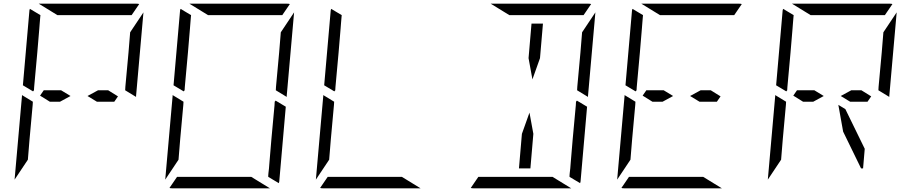

<svg xmlns="http://www.w3.org/2000/svg" viewBox="-20 -1020 4936 1040"><path d="M104 -558 139 -959Q139 -966 142 -972L199 -938L198 -928L195 -892L193 -866L182 -735L165 -548L164 -531L159 -525ZM140 -265 131 -155 59 -47 99 -500V-505L158 -469L157 -452ZM250 -469 197 -502 217 -531H311L362 -500L305 -469ZM291 -938 190 -1000H452H720Q730 -1000 734 -998L693 -938H663H477H415ZM757 -953 717 -500V-495L658 -531L659 -550L676 -735L685 -845ZM511 -531H566L619 -498L599 -469H505L454 -500Z M920 -558 955 -959Q955 -966 958 -972L1015 -938L1014 -928L1011 -892L1009 -866L998 -735L981 -548L980 -531L975 -525ZM1473 -475 1528 -442 1493 -41Q1493 -34 1490 -28L1433 -62V-70L1434 -82L1437 -108L1439 -134L1450 -265L1467 -450L1468 -469ZM956 -265 947 -155 875 -47 915 -500V-505L974 -469L973 -452ZM1107 -938 1006 -1000H1268H1536Q1546 -1000 1550 -998L1509 -938H1479H1293H1231ZM1341 -62 1442 0H1180H912Q902 0 898 -2L939 -62H969H1155H1217ZM1573 -953 1533 -500V-495L1474 -531L1475 -550L1492 -735L1501 -845Z M1736 -558 1771 -959Q1771 -966 1774 -972L1831 -938L1830 -928L1827 -892L1825 -866L1814 -735L1797 -548L1796 -531L1791 -525ZM1772 -265 1763 -155 1691 -47 1731 -500V-505L1790 -469L1789 -452ZM2157 -62 2258 0H1996H1728Q1718 0 1714 -2L1755 -62H1785H1971H2033Z M2869 -295 2853 -108H2791L2807 -295L2848 -410ZM3105 -475 3160 -442 3125 -41Q3125 -34 3122 -28L3065 -62V-70L3066 -82L3069 -108L3071 -134L3082 -265L3099 -450L3100 -469ZM2739 -938 2638 -1000H2900H3168Q3178 -1000 3182 -998L3141 -938H3111H2925H2863ZM2973 -62 3074 0H2812H2544Q2534 0 2530 -2L2571 -62H2601H2787H2849ZM3205 -953 3165 -500V-495L3106 -531L3107 -550L3124 -735L3133 -845ZM2843 -705 2859 -892H2921L2905 -705L2864 -590Z M3368 -558 3403 -959Q3403 -966 3406 -972L3463 -938L3462 -928L3459 -892L3457 -866L3446 -735L3429 -548L3428 -531L3423 -525ZM3404 -265 3395 -155 3323 -47 3363 -500V-505L3422 -469L3421 -452ZM3514 -469 3461 -502 3481 -531H3575L3626 -500L3569 -469ZM3555 -938 3454 -1000H3716H3984Q3994 -1000 3998 -998L3957 -938H3927H3741H3679ZM3789 -62 3890 0H3628H3360Q3350 0 3346 -2L3387 -62H3417H3603H3665ZM3775 -531H3830L3883 -498L3863 -469H3769L3718 -500Z M4184 -558 4219 -959Q4219 -966 4222 -972L4279 -938L4278 -928L4275 -892L4273 -866L4262 -735L4245 -548L4244 -531L4239 -525ZM4220 -265 4211 -155 4139 -47 4179 -500V-505L4238 -469L4237 -452ZM4330 -469 4277 -502 4297 -531H4391L4442 -500L4385 -469ZM4371 -938 4270 -1000H4532H4800Q4810 -1000 4814 -998L4773 -938H4743H4557H4495ZM4837 -953 4797 -500V-495L4738 -531L4739 -550L4756 -735L4765 -845ZM4591 -531H4646L4699 -498L4679 -469H4585L4534 -500ZM4559 -429 4664 -214 4655 -108H4644L4547 -307L4521 -452Z"/></svg>

Font: DSEG14 Modern Mini
Style: Light Italic
Weight: 300
Italic angle: -5°
Designer: Keshikan(Twitter:@keshinomi_88pro)
Version: Version 0.46